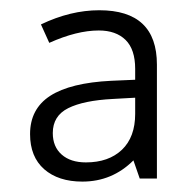

<svg xmlns="http://www.w3.org/2000/svg" viewBox="-20 -742 375 371"><path d="M38.1 -482.9Q38.1 -531.7 77.1 -556.9Q116.2 -582 194.8 -585.9L241.2 -587.9V-608.9Q241.2 -646.5 222.7 -664.8Q204.1 -683.1 170.9 -683.1Q128.4 -683.1 75.2 -659.2L59.1 -694.8Q116.2 -722.2 171.9 -722.2Q283.2 -722.2 283.2 -617.2V-397H250L237.8 -432.1Q196.8 -391.1 139.2 -391.1Q92.8 -391.1 65.4 -415Q38.1 -439 38.1 -482.9ZM82 -484.9Q82 -458.5 99.1 -443.4Q116.2 -428.2 146 -428.2Q189.9 -428.2 215.6 -452.6Q241.2 -477.1 241.2 -522V-553.2L198.2 -550.8Q141.6 -547.9 111.8 -533Q82 -518.1 82 -484.9Z"/></svg>

Font: Open Sans Light
Style: Regular
Weight: 300
Foundry: Ascender Corporation
Version: Version 1.10